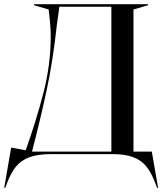

<svg xmlns="http://www.w3.org/2000/svg" viewBox="-41 -732 771 912"><path d="M12 -31 81 -18Q130 -155 165 -290Q200 -425 200 -560Q200 -607 190 -687L121 -707V-712H662V-707L593 -687V-12H680L710 160H705L697 139Q678 88 654 58.5Q630 29 591.5 14.5Q553 0 492 0H203Q139 0 99.5 14.5Q60 29 35.5 58.5Q11 88 -8 139L-16 160H-21ZM488 -12V-700H241L229 -613Q210 -439 179.5 -298Q149 -157 111 -12Z"/></svg>

Font: Nyght Serif
Style: Regular
Weight: 400
Designer: Maksym Kobuzan
Version: Version 0.410;July 4, 2025;FontCreator 15.0.0.2958 64-bit